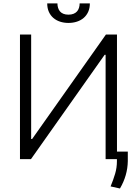

<svg xmlns="http://www.w3.org/2000/svg" viewBox="-20 -929 800 1121"><path d="M161.9 -727.3V-117.5H167.6L598.4 -727.3H663V-43.7H726.2V11.7Q724.8 95.9 680.4 171.5L625.7 159.4Q641.7 120.7 652.2 85.2Q662.6 49.7 662.6 12.8V0H596.6V-609H590.9L160.9 0H96.6V-727.3ZM315.3 -909.1Q315.3 -895.2 319.1 -883.2Q322.8 -871.1 330.4 -862.2Q338.1 -853.3 350.3 -848.4Q362.6 -843.4 379.6 -843.4Q396.7 -843.4 409.1 -848.4Q421.5 -853.3 429.5 -862.2Q437.5 -871.1 441.2 -883.2Q445 -895.2 445 -909.1H504.6Q504.6 -881.4 495 -860.1Q485.4 -838.8 468.6 -824.4Q451.7 -810 429 -802.6Q406.2 -795.1 379.6 -795.1Q353.3 -795.1 330.6 -802.6Q307.9 -810 291.2 -824.6Q274.5 -839.1 265.1 -860.3Q255.7 -881.4 255.7 -909.1Z"/></svg>

Font: Inter P Light
Style: Regular
Weight: 300
Designer: Rasmus Andersson
Foundry: rsms
Version: Version 3.018;git-588b23468